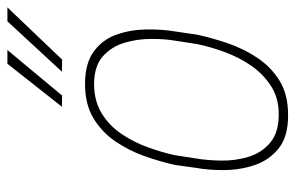

<svg xmlns="http://www.w3.org/2000/svg" viewBox="-160 -628 799 519"><g transform="rotate(-90 239.5 -368.5)"><path d="M45.4 -239.3 53.2 -295.4Q62 -335 76.9 -377.2Q91.8 -419.4 116.9 -456.3Q142.1 -493.2 180.2 -515.9Q218.3 -538.6 274.4 -538.1Q329.1 -537.6 360.8 -513.9Q392.6 -490.2 405.8 -452.1Q418.9 -414.1 419.4 -371.6Q419.9 -329.1 413.6 -292L405.3 -235.4Q397 -196.3 382.3 -153.1Q367.7 -109.9 342.8 -72.5Q317.9 -35.2 280.3 -12Q242.7 11.2 186 10.7Q130.4 10.7 98.9 -13.9Q67.4 -38.6 53.7 -77.1Q40 -115.7 39.3 -158.9Q38.6 -202.1 45.4 -239.3ZM79.6 -295.9 70.8 -238.8Q65.4 -207.5 64.9 -169.2Q64.5 -130.9 75.2 -95.9Q85.9 -61 112.8 -38.1Q139.6 -15.1 187 -14.6Q232.4 -13.7 265.6 -34.9Q298.8 -56.2 321.5 -89.1Q344.2 -122.1 358.4 -160.9Q372.6 -199.7 379.9 -235.4L388.7 -292.5Q394 -322.8 393.8 -360.4Q393.6 -397.9 383.1 -432.4Q372.6 -466.8 346.7 -490Q320.8 -513.2 272.9 -513.7Q225.6 -513.7 191.9 -492.7Q158.2 -471.7 136 -438.2Q113.8 -404.8 100.3 -366.9Q86.9 -329.1 79.6 -295.9ZM305.2 -600.6 441.4 -748H479L337.9 -600.1ZM210.4 -600.6 326.7 -748H363.8L240.7 -600.1Z"/></g></svg>

Font: Roboto Condensed Thin
Style: Italic
Weight: 250
Italic angle: -12°
Designer: Christian Robertson
Foundry: Google
Version: Version 3.008; 2023